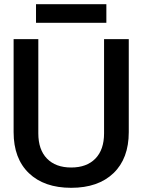

<svg xmlns="http://www.w3.org/2000/svg" viewBox="-20 -887 680 917"><path d="M45 -256V-700H163V-250Q163 -172 204.5 -129.5Q246 -87 320 -87Q394 -87 435.5 -129.5Q477 -172 477 -250V-700H595V-256Q595 -130 522 -60Q449 10 320 10Q191 10 118 -60Q45 -130 45 -256ZM152 -867H488V-778H152Z"/></svg>

Font: Niramit SemiBold
Style: Regular
Weight: 600
Designer: Katatrad Aksorn Co.,Ltd.
Foundry: Cadson Demak Co.,Ltd.
Version: Version 1.001; ttfautohint (v1.6)